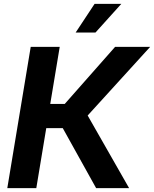

<svg xmlns="http://www.w3.org/2000/svg" viewBox="-20 -969 793 989"><path d="M17.6 0 138.2 -727.5H287.6L238.8 -433.6H313.5L572.8 -727.5H753.4L431.6 -374L645 0H475.1L303.2 -309.1H218.3L167 0ZM369.6 -801.3 467.3 -949.2H605L471.7 -801.3Z"/></svg>

Font: Inter 20pt
Style: Bold Italic
Weight: 700
Italic angle: -9.3988°
Version: Version 4.001;git-66647c0bb